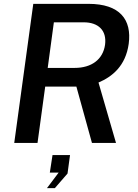

<svg xmlns="http://www.w3.org/2000/svg" viewBox="-20 -743 719 998"><path d="M583 0 492 -314C563 -344 633 -400 649 -515C666 -641 603 -723 440 -723H153L54 0H175L215 -293H377L458 0ZM368 -390H228L260 -627H415C491 -627 536 -585 526 -510C515 -434 456 -390 368 -390ZM224 235H265L331 159L344 63H253L239 154H285Z"/></svg>

Font: United Sans SemiBold
Style: Italic
Weight: 600
Italic angle: -8°
Designer: Pablo Impallari, Rodrigo Fuenzalida (Modified by Dan O. Williams)
Version: Version 1.000;PS 001.000;hotconv 1.0.88;makeotf.lib2.5.64775